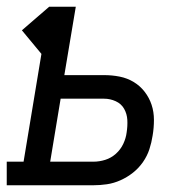

<svg xmlns="http://www.w3.org/2000/svg" viewBox="-46 -550 566 570"><path d="M-26 0V-70H24L77 -390L19 -460L100 -530H179L145 -327H263Q287 -327 309.5 -322.5Q332 -318 351 -306.5Q370 -295 383.5 -277.5Q397 -260 404 -239Q411 -218 411 -194Q411 -170 407 -147Q404 -127 397.5 -107Q391 -87 378.5 -69Q366 -51 349 -37.5Q332 -24 312 -15Q292 -6 271.5 -3Q251 0 231 0ZM103 -70H231Q249 -70 266.5 -75.5Q284 -81 298 -93.5Q312 -106 320 -123Q328 -140 330 -157Q333 -176 332 -194Q331 -212 322.5 -227Q314 -242 297.5 -249.5Q281 -257 263 -257H134Z"/></svg>

Font: Iosevka Curly Slab Oblique
Style: Regular
Weight: 400
Italic angle: -9°
Monospace: yes
Designer: Belleve Invis
Foundry: Belleve Invis
Version: Version 11.1.0; ttfautohint (v1.8.3)